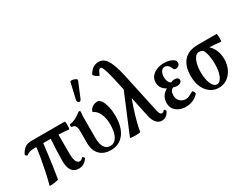

<svg xmlns="http://www.w3.org/2000/svg" viewBox="-80 -1210 2181 1709"><g transform="rotate(-30 1010.0 -355.0)"><path d="M49 12Q63 -37 76.5 -99.5Q90 -162 101.5 -226.5Q113 -291 119 -345H91Q65 -345 46 -338Q27 -331 18 -322Q12 -317 2.5 -325.5Q-7 -334 -3 -341Q13 -374 38.5 -394.5Q64 -415 110 -415H450Q454 -415 455.5 -403Q457 -391 457 -375Q457 -359 455.5 -347Q454 -335 450 -335Q424 -337 397.5 -339.5Q371 -342 345 -343V-152Q345 -42 392 -42Q409 -42 427 -62Q430 -65 434.5 -60.5Q439 -56 442.5 -50Q446 -44 444 -41Q424 -13 403 -1Q382 11 354 11Q258 11 258 -121Q258 -176 260.5 -232.5Q263 -289 267 -345H265H190Q185 -301 177.5 -242.5Q170 -184 161 -121Q152 -58 142 0Q142 3 127.5 6.5Q113 10 94.5 12.5Q76 15 62 15Q48 15 49 12Z M683 11Q610 11 569 -31.5Q528 -74 528 -151V-277Q528 -309 517.5 -325.5Q507 -342 483 -342Q478 -342 476.5 -349.5Q475 -357 476.5 -364.5Q478 -372 483 -372Q503 -372 532 -385Q561 -398 589 -420Q603 -431 610 -431Q619 -431 619 -417Q616 -398 615.5 -378.5Q615 -359 615 -339V-152Q615 -90 635.5 -57Q656 -24 696 -24Q740 -24 765 -67.5Q790 -111 790 -189Q790 -256 769 -302Q748 -348 709 -364Q709 -385 733 -405Q757 -425 791 -425Q812 -425 829.5 -400Q847 -375 857.5 -331.5Q868 -288 868 -231Q868 -118 819 -53.5Q770 11 683 11ZM675 -522Q668 -504 657 -502Q646 -500 639 -509Q632 -518 635 -535L672 -695Q674 -703 685.5 -703Q697 -703 710.5 -699Q724 -695 732.5 -688Q741 -681 738 -674Z M882 0 1049 -400 1032 -478Q1015 -556 1003 -597.5Q991 -639 982.5 -654.5Q974 -670 966 -670Q956 -670 948 -660.5Q940 -651 926 -616Q924 -612 915 -616.5Q906 -621 895 -628.5Q884 -636 877 -644Q870 -652 872 -655Q893 -691 917.5 -708Q942 -725 980 -725Q1010 -725 1035 -704Q1060 -683 1081 -632Q1102 -581 1122 -490L1205 -105Q1212 -69 1220.5 -57.5Q1229 -46 1238 -46Q1245 -46 1250.5 -49Q1256 -52 1266 -63Q1268 -67 1276.5 -58Q1285 -49 1283 -44Q1270 -15 1249.5 -2Q1229 11 1205 11Q1177 11 1153 -12.5Q1129 -36 1117 -89L1072 -299L1041 -209Q1000 -82 987 0Q986 4 969.5 5.5Q953 7 932.5 7Q912 7 896.5 5Q881 3 882 0Z M1453 11Q1419 11 1388.5 -1.5Q1358 -14 1338.5 -39.5Q1319 -65 1319 -103Q1319 -138 1334.5 -166.5Q1350 -195 1387 -216Q1358 -231 1342 -254.5Q1326 -278 1326 -311Q1326 -347 1346.5 -372.5Q1367 -398 1400.5 -411.5Q1434 -425 1474 -425Q1517 -425 1546 -412.5Q1575 -400 1584 -384Q1586 -381 1586 -375.5Q1586 -370 1586 -364Q1586 -347 1573.5 -337Q1561 -327 1546 -327Q1528 -327 1523 -339Q1502 -393 1464 -393Q1440 -393 1426.5 -370Q1413 -347 1413 -315Q1413 -290 1422 -270Q1431 -250 1447 -244Q1455 -248 1464.5 -250.5Q1474 -253 1484 -253Q1505 -253 1515.5 -244.5Q1526 -236 1526 -223Q1526 -209 1513 -199Q1500 -189 1477 -189Q1466 -189 1456.5 -191.5Q1447 -194 1438 -197Q1423 -190 1414 -174.5Q1405 -159 1405 -133Q1405 -93 1429 -71Q1453 -49 1487 -49Q1505 -49 1522.5 -57Q1540 -65 1564 -79Q1570 -83 1576 -76Q1582 -69 1585 -60Q1588 -51 1586 -47Q1564 -21 1530 -5Q1496 11 1453 11Z M1793 11Q1720 11 1672.5 -48Q1625 -107 1625 -208Q1625 -305 1673.5 -360Q1722 -415 1821 -415H2011Q2014 -415 2015.5 -403Q2017 -391 2017.5 -375Q2018 -359 2016.5 -347Q2015 -335 2011 -335Q1984 -338 1953 -340.5Q1922 -343 1897 -344Q1927 -316 1943.5 -276.5Q1960 -237 1960 -188Q1960 -132 1938.5 -87Q1917 -42 1879.5 -15.5Q1842 11 1793 11ZM1792 -24Q1825 -24 1845.5 -71Q1866 -118 1866 -193Q1866 -243 1857 -284Q1848 -325 1833 -345Q1814 -355 1795 -355Q1761 -355 1740 -308Q1719 -261 1719 -189Q1719 -118 1739.5 -71Q1760 -24 1792 -24Z"/></g></svg>

Font: Junicode Two Beta Condensed Medium
Style: Regular
Weight: 500
Width: 3
Designer: Peter S. Baker
Foundry: Briery Creek Software
Version: Version 1.053; ttfautohint (v1.8.4)